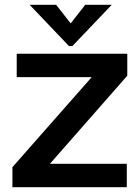

<svg xmlns="http://www.w3.org/2000/svg" viewBox="-20 -784 588 804"><path d="M511 0H32V-84L364 -461H50V-559H513V-467L189 -98H511ZM283 -591H269L104 -764H215L276 -686L337 -764H448Z"/></svg>

Font: Open Sauce One SemiBold
Style: Regular
Weight: 600
Designer: Alfredo Marco Pradil
Foundry: Creative Sauce Fz LLC
Version: Version 1.477